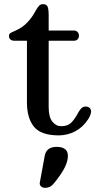

<svg xmlns="http://www.w3.org/2000/svg" viewBox="-20 -648 466 919"><path d="M109 -158V-453H49Q37 -453 30 -459Q23 -465 23 -476Q23 -484 28.5 -488.5Q34 -493 49 -499Q69 -508 83 -517Q97 -526 113 -543Q134 -565 152 -599Q162 -616 168.5 -622Q175 -628 186 -628Q203 -628 208 -616Q213 -604 213 -573V-502H334Q345 -502 351.5 -494.5Q358 -487 358 -477Q358 -467 351.5 -460Q345 -453 334 -453H213V-135Q213 -88 230.5 -66Q248 -44 273 -44Q303 -44 319 -59Q335 -74 350 -101Q360 -120 368.5 -129Q377 -138 390 -138Q402 -138 409 -131.5Q416 -125 416 -114Q416 -106 411 -94.5Q406 -83 401 -76Q376 -38 339 -19Q302 0 261 0Q176 0 142.5 -41.5Q109 -83 109 -158ZM196 251Q185 251 177.5 245Q170 239 170 229L194 98Q202 55 251 55Q305 55 305 98Q305 123 290.5 152.5Q276 182 242 225Q231 239 220.5 245Q210 251 196 251Z"/></svg>

Font: Marmelad for Arash.Academy
Style: Regular
Weight: 400
Designer: Manvel Shmavonyan
Foundry: Cyreal
Version: Version 1.110;Glyphs 3.2 (3202)